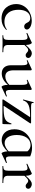

<svg xmlns="http://www.w3.org/2000/svg" viewBox="1036 -1496 472 2585"><g transform="rotate(90 1272.5 -204.0)"><path d="M232 12C292 12 337 -8 383 -50C387 -53 380 -60 376 -58C344 -36 313 -27 277 -27C159 -27 112 -114 112 -216C112 -310 153 -375 224 -375C261 -375 274 -359 287 -331C297 -310 312 -293 337 -293C365 -293 380 -313 378 -333C374 -369 320 -395 259 -395C154 -395 35 -319 35 -185C35 -91 94 12 232 12Z M698 -396C670 -396 642 -378 586 -315C585 -367 568 -396 556 -396C554 -396 552 -395 550 -394L426 -335C421 -333 426 -321 431 -324C453 -333 470 -338 483 -338C508 -338 518 -319 518 -275V-81C518 -26 506 -12 457 -12C454 -12 454 0 457 0C482 0 516 -2 552 -2C601 -2 647 0 681 0C685 0 685 -12 681 -12C603 -12 586 -26 586 -81V-296C627 -341 639 -347 654 -347C686 -347 691 -313 724 -313C748 -313 761 -329 761 -349C761 -376 726 -396 698 -396Z M1273 -60C1251 -51 1236 -46 1224 -46C1200 -46 1191 -64 1191 -110V-386C1191 -390 1184 -395 1179 -395C1178 -395 1177 -395 1175 -394L1057 -339C1052 -338 1056 -325 1062 -328C1075 -334 1085 -337 1093 -337C1115 -337 1123 -315 1123 -265V-93C1091 -59 1049 -39 1011 -39C955 -39 927 -76 927 -153V-386C927 -390 920 -395 915 -395C914 -395 913 -395 911 -394L793 -339C788 -338 792 -325 798 -328C811 -334 821 -337 829 -337C851 -337 859 -315 859 -265V-114C859 -36 901 9 969 9C1025 9 1075 -18 1123 -74C1123 -19 1139 11 1150 11C1152 11 1153 11 1155 10L1279 -49C1283 -51 1278 -62 1273 -60Z M1320 -12C1317 -7 1321 0 1327 0H1642C1648 0 1651 -6 1651 -11L1654 -119C1654 -123 1643 -123 1642 -119C1617 -33 1579 -16 1413 -16C1407 -16 1405 -18 1408 -23L1641 -374C1644 -379 1639 -386 1633 -386H1416C1376 -386 1362 -392 1368 -417C1369 -420 1357 -422 1356 -418L1320 -281C1318 -277 1330 -275 1331 -278C1355 -353 1416 -373 1550 -373C1555 -373 1557 -370 1554 -366Z M2168 -60C2146 -52 2130 -47 2119 -47C2095 -47 2086 -64 2086 -108V-374C2052 -389 2012 -399 1970 -399C1842 -399 1721 -313 1721 -162C1721 -49 1788 10 1867 10C1931 10 1979 -27 2018 -68C2021 -19 2035 11 2045 11C2047 11 2048 11 2050 10L2174 -49C2178 -52 2173 -63 2168 -60ZM1906 -30C1839 -30 1798 -94 1798 -193C1798 -301 1848 -379 1932 -379C1965 -379 1994 -367 2018 -337V-84C1988 -56 1949 -30 1906 -30Z M2459 -396C2431 -396 2403 -378 2347 -315C2346 -367 2329 -396 2317 -396C2315 -396 2313 -395 2311 -394L2187 -335C2182 -333 2187 -321 2192 -324C2214 -333 2231 -338 2244 -338C2269 -338 2279 -319 2279 -275V-81C2279 -26 2267 -12 2218 -12C2215 -12 2215 0 2218 0C2243 0 2277 -2 2313 -2C2362 -2 2408 0 2442 0C2446 0 2446 -12 2442 -12C2364 -12 2347 -26 2347 -81V-296C2388 -341 2400 -347 2415 -347C2447 -347 2452 -313 2485 -313C2509 -313 2522 -329 2522 -349C2522 -376 2487 -396 2459 -396Z"/></g></svg>

Font: Cormorant Infant Book
Style: Regular
Weight: 500
Designer: Christian Thalmann (Catharsis Fonts)
Version: Version 1.000;PS 002.000;hotconv 1.0.88;makeotf.lib2.5.64775